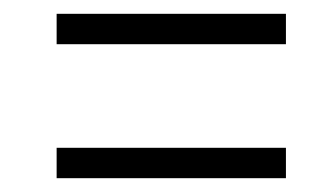

<svg xmlns="http://www.w3.org/2000/svg" viewBox="-20 -496 465 278"><path d="M62 -432V-476H394V-432ZM62 -238V-282H394V-238Z"/></svg>

Font: Noto Serif ExtraCondensed Light
Style: Italic
Weight: 300
Width: 2
Italic angle: -12°
Designer: Monotype Design Team
Foundry: Monotype Imaging Inc.
Version: Version 2.014; ttfautohint (v1.8.4.7-5d5b)